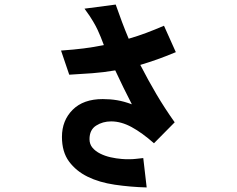

<svg xmlns="http://www.w3.org/2000/svg" viewBox="-20 -725 1040 843"><path d="M752 -496Q706 -477 671 -464.5Q636 -452 596 -440Q631 -372 667 -311Q703 -250 747 -188L656 -96Q604 -142 558 -167Q512 -192 468 -192Q431 -192 402 -173.5Q373 -155 373 -114Q373 -92 386 -76.5Q399 -61 420 -50.5Q441 -40 465.5 -34.5Q490 -29 515 -27Q524 -26 532 -26H552Q563 -26 576.5 -27.5Q590 -29 609 -31L624 98Q552 96 484 86Q416 76 365 51Q314 26 283 -16Q252 -58 252 -124Q252 -196 299 -243Q346 -290 431 -290Q464 -290 494 -285Q524 -280 559 -267Q540 -304 522 -340.5Q504 -377 486 -416Q433 -407 385 -403.5Q337 -400 284 -397L248 -503Q305 -507 348 -512.5Q391 -518 436 -527Q422 -565 409 -593L400 -611Q395 -620 389 -630.5Q383 -641 374 -654.5Q365 -668 351 -687L488 -705Q502 -665 515.5 -629Q529 -593 545 -555Q586 -567 622 -580.5Q658 -594 700 -612Z"/></svg>

Font: NanumGothicCoding
Style: Bold
Weight: 700
Monospace: yes
Designer: Kwon Bruce; Nicolas Noh; Sung-woo Choi; Go-un Cha; Soo-hyun Park;
Foundry: NHN Corporation
Version: Version 2.000;PS 1;hotconv 1.0.49;makeotf.lib2.0.14853